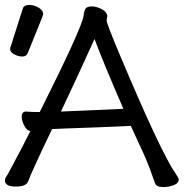

<svg xmlns="http://www.w3.org/2000/svg" viewBox="-27 -743 744 778"><path d="M63 -514Q47 -514 30.5 -523Q14 -532 14 -543Q14 -551 16 -553L65 -707Q69 -723 92 -723Q111 -723 129.5 -712Q148 -701 148 -685Q148 -681 85 -527Q80 -514 63 -514ZM220 -291 473 -302Q391 -491 356 -585Q278 -413 220 -291ZM633 15Q607 15 601 -1Q582 -57 561 -107L503 -233L367 -227Q194 -221 184 -220Q101 -47 87 -8Q79 13 37 13Q-7 13 -7 -12Q-7 -20 -2.5 -26Q2 -32 6 -39.5Q10 -47 19.5 -65Q29 -83 48.5 -119.5Q68 -156 96 -212H98Q83 -212 72 -232.5Q61 -253 61 -270Q61 -291 79 -291Q98 -289 134 -289Q307 -634 312 -681Q314 -701 320.5 -709Q327 -717 346 -717Q362 -717 383 -707Q404 -697 408 -680L405 -660Q405 -648 458 -522Q624 -127 685 -39Q697 -22 697 -16Q697 0 676.5 7.5Q656 15 633 15Z"/></svg>

Font: ToneOZ-Pinyin-WenKai-Medium
Style: Medium
Weight: 700
Designer: Fontworks Inc.
Foundry: ToneOZ
Version: Version 0.240331